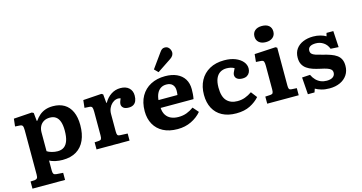

<svg xmlns="http://www.w3.org/2000/svg" viewBox="-99 -1275 3666 1946"><g transform="rotate(-15 1733.5 -301.5)"><path d="M38.5 216V141L85 138Q100.5 136.5 108.2 127Q116 117.5 116 89.5V-375Q116 -409 109.2 -421.7Q102.5 -434.5 77.5 -435.5L31 -438.5L40 -518L232 -531L249.5 -521.5L258 -436H263.5Q285 -467 311.3 -489.8Q337.5 -512.5 372.5 -525.3Q407.5 -538 453.5 -538Q522.5 -538 571.8 -508.8Q621 -479.5 647.3 -422Q673.5 -364.5 673.5 -281Q673.5 -190 644 -123.8Q614.5 -57.5 556 -21.8Q497.5 14 410.5 14Q373.5 14 336.8 6.3Q300 -1.5 274.5 -15.5V89Q274.5 113 281.5 123.7Q288.5 134.5 310 136.5L380.5 141.5V216ZM384.5 -84Q425 -84 452 -103.5Q479 -123 493 -163.8Q507 -204.5 507 -268.5Q507 -324.5 494.5 -361Q482 -397.5 457 -415.7Q432 -434 394.5 -434Q356.5 -434 329.8 -418.2Q303 -402.5 288.8 -374.7Q274.5 -347 274.5 -309V-114Q291.5 -101.5 322.8 -92.8Q354 -84 384.5 -84Z M768.5 0V-74.5L815.5 -77.5Q832 -79 838.2 -88.8Q844.5 -98.5 844.5 -126.5V-375.5Q844.5 -410 838 -422.2Q831.5 -434.5 808 -435.5L759.5 -438.5L768.5 -518L961.5 -531L978 -521.5L986.5 -430H991.5Q1019 -479.5 1063.3 -508.8Q1107.5 -538 1161.5 -538Q1219 -538 1251.3 -508Q1283.5 -478 1283.5 -428Q1283.5 -395.5 1273.8 -372.2Q1264 -349 1244.3 -337Q1224.5 -325 1195.5 -325Q1157 -325 1139 -340.7Q1121 -356.5 1121 -378.5Q1121 -386 1122.5 -393.5Q1124 -401 1127.8 -411.2Q1131.5 -421.5 1138.5 -437Q1115.5 -445.5 1091.5 -439Q1067.5 -432.5 1047.5 -414.2Q1027.5 -396 1015.5 -368.7Q1003.5 -341.5 1003.5 -308.5V-125Q1003.5 -99 1009.3 -88.8Q1015 -78.5 1034 -77.5L1115 -74V0Z M1618.5 14Q1529.5 14 1467.5 -18.5Q1405.5 -51 1372.7 -109.8Q1340 -168.5 1340 -246.5Q1340 -340 1377 -404.8Q1414 -469.5 1479.3 -503.5Q1544.5 -537.5 1630 -537.5Q1700.5 -537.5 1752 -514.3Q1803.5 -491 1831.3 -447Q1859 -403 1859 -339.5Q1859 -314 1857 -288.5Q1855 -263 1850 -238H1505Q1507.5 -193 1527 -162.8Q1546.5 -132.5 1580 -117.5Q1613.5 -102.5 1657.5 -102.5Q1705.5 -102.5 1744.3 -117.3Q1783 -132 1818 -157.5L1869 -99Q1827 -49 1762.5 -17.5Q1698 14 1618.5 14ZM1504.5 -320.5H1703.5Q1705.5 -333.5 1706.2 -344.8Q1707 -356 1707 -367Q1707 -407 1685 -429.7Q1663 -452.5 1621 -452.5Q1586.5 -452.5 1561.5 -436Q1536.5 -419.5 1522.3 -390Q1508 -360.5 1504.5 -320.5ZM1578.5 -593.5 1540 -632.5 1651.5 -787.5Q1664.5 -806 1676.3 -812.5Q1688 -819 1702.5 -819Q1724.5 -819 1738 -807.5Q1751.5 -796 1757.8 -780.5Q1764 -765 1764 -751.5Q1764 -735.5 1755 -720.3Q1746 -705 1726.5 -692Z M2233.5 14Q2147.5 14 2087 -18.3Q2026.5 -50.5 1994.7 -110.3Q1963 -170 1963 -251.5Q1963 -337.5 1997.5 -401.8Q2032 -466 2096.5 -502Q2161 -538 2250.5 -538Q2318 -538 2367.3 -518Q2416.5 -498 2443.3 -465.7Q2470 -433.5 2470 -395Q2470 -372.5 2460.8 -353.5Q2451.5 -334.5 2433 -323Q2414.5 -311.5 2385.5 -311.5Q2349 -311.5 2328.8 -326.7Q2308.5 -342 2308.5 -368.5Q2308.5 -379 2314.5 -394Q2320.5 -409 2333.5 -433.5Q2317 -443 2297.3 -448Q2277.5 -453 2252 -453Q2215 -453 2186.3 -435.7Q2157.5 -418.5 2141 -381.5Q2124.5 -344.5 2124.5 -285Q2124.5 -189 2165 -146Q2205.5 -103 2276.5 -103Q2320 -103 2356.5 -116.5Q2393 -130 2429.5 -155L2478 -91.5Q2439 -47 2379 -16.5Q2319 14 2233.5 14Z M2559.5 0V-74.5L2614 -77.5Q2633.5 -79 2639.5 -89.5Q2645.5 -100 2645.5 -127.5V-374Q2645.5 -406 2639.5 -420Q2633.5 -434 2607 -435L2558.5 -438L2566.5 -518.5L2788.5 -531L2804.5 -521.5V-125Q2804.5 -102.5 2809.3 -90.8Q2814 -79 2836 -77.5L2890 -74.5V0ZM2709.5 -606Q2664 -606 2637.2 -628.7Q2610.5 -651.5 2610.5 -691Q2610.5 -729.5 2636.7 -752.3Q2663 -775 2709.5 -775Q2757 -775 2783 -752.8Q2809 -730.5 2809 -691Q2809 -652 2781.8 -629Q2754.5 -606 2709.5 -606Z M2982.5 14 2969.5 -165 3054 -170Q3069.5 -137 3091.8 -114.3Q3114 -91.5 3142.5 -80Q3171 -68.5 3204 -68.5Q3247 -68.5 3269.3 -85.5Q3291.5 -102.5 3291.5 -130Q3291.5 -149.5 3280.3 -162Q3269 -174.5 3242.5 -184Q3216 -193.5 3169.5 -203Q3129.5 -211.5 3094.8 -223.2Q3060 -235 3033.8 -253.5Q3007.5 -272 2992.7 -300Q2978 -328 2978 -369.5Q2978 -423.5 3004.7 -461Q3031.5 -498.5 3078.3 -518Q3125 -537.5 3184 -537.5Q3224 -537.5 3259.8 -527.8Q3295.5 -518 3317 -504L3325.5 -537.5H3397L3407 -366.5L3324 -371.5Q3308 -415.5 3272.3 -439.5Q3236.5 -463.5 3193 -463.5Q3152 -463.5 3131 -449.5Q3110 -435.5 3110 -408Q3110 -388 3121.5 -375.5Q3133 -363 3159.5 -354Q3186 -345 3229 -334.5Q3275.5 -323.5 3312 -310.5Q3348.5 -297.5 3373.8 -279.3Q3399 -261 3412 -233.8Q3425 -206.5 3425 -167.5Q3425 -111.5 3397.8 -70.8Q3370.5 -30 3322.5 -8Q3274.5 14 3211.5 14Q3163 14 3126.8 3.2Q3090.5 -7.5 3064.5 -22.5L3052 14Z"/></g></svg>

Font: Literata Variable Black
Style: Regular
Weight: 900
Designer: Latin by Veronika Burian and Jose Scaglione. Greek by Irene Vlachou. Cyrillic by Vera Evstafieva.
Foundry: TypeTogether
Version: Version 3.021